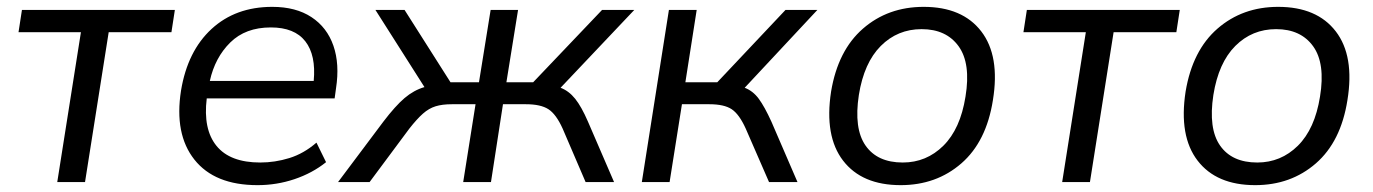

<svg xmlns="http://www.w3.org/2000/svg" viewBox="-20 -531 4005 560"><path d="M147 0 216 -437H34L44 -502H490L480 -437H297L228 0Z M731 9Q606 9 547 -65.5Q488 -140 508 -267Q527 -382 597 -446.5Q667 -511 774 -511Q843 -511 888.5 -481Q934 -451 952.5 -397.5Q971 -344 960 -273L956 -244H583Q572 -154 611.5 -105.5Q651 -57 739 -57Q782 -57 824 -70Q866 -83 903 -115L931 -58Q891 -26 839 -8.5Q787 9 731 9ZM770 -451Q696 -451 651.5 -407Q607 -363 592 -295H895Q902 -370 870.5 -410.5Q839 -451 770 -451Z M966 0 1098 -176Q1133 -222 1160 -245Q1187 -268 1218 -277L1075 -502H1160L1294 -291H1377L1411 -502H1491L1457 -291H1535L1736 -502H1830L1615 -275Q1639 -266 1657.5 -243Q1676 -220 1695 -176L1771 0H1688L1621 -156Q1602 -198 1579.5 -212.5Q1557 -227 1514 -227H1447L1412 0H1331L1367 -227H1298Q1270 -227 1250.5 -221Q1231 -215 1213.5 -199.5Q1196 -184 1174 -156L1058 0Z M1852 0 1931 -502H2012L1979 -291H2072L2271 -502H2364L2152 -275Q2176 -266 2193 -243Q2210 -220 2230 -176L2306 0H2223L2155 -156Q2136 -198 2114 -212.5Q2092 -227 2049 -227H1969L1933 0Z M2607 9Q2494 9 2439 -62.5Q2384 -134 2404 -264Q2424 -384 2497 -447.5Q2570 -511 2674 -511Q2787 -511 2842 -439.5Q2897 -368 2876 -239Q2857 -118 2784 -54.5Q2711 9 2607 9ZM2613 -57Q2682 -57 2731.5 -106Q2781 -155 2796 -249Q2812 -346 2776 -396Q2740 -446 2668 -446Q2598 -446 2549 -397Q2500 -348 2485 -254Q2470 -156 2504.5 -106.5Q2539 -57 2613 -57Z M3078 0 3147 -437H2965L2975 -502H3421L3411 -437H3228L3159 0Z M3641 9Q3528 9 3473 -62.5Q3418 -134 3438 -264Q3458 -384 3531 -447.5Q3604 -511 3708 -511Q3821 -511 3876 -439.5Q3931 -368 3910 -239Q3891 -118 3818 -54.5Q3745 9 3641 9ZM3647 -57Q3716 -57 3765.5 -106Q3815 -155 3830 -249Q3846 -346 3810 -396Q3774 -446 3702 -446Q3632 -446 3583 -397Q3534 -348 3519 -254Q3504 -156 3538.5 -106.5Q3573 -57 3647 -57Z"/></svg>

Font: Mulish
Style: Italic
Weight: 400
Italic angle: -9°
Designer: Vernon Adams
Foundry: Vernon Adams
Version: Version 3.603; ttfautohint (v1.8.3)